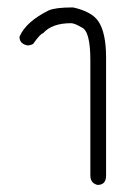

<svg xmlns="http://www.w3.org/2000/svg" viewBox="-20 -493 359 524"><path d="M177.7 -472.7H179.7Q230 -461.4 248 -435.5Q269.5 -404.3 269.5 -335.9V-13.7Q269.5 11.7 246.1 11.7Q226.6 6.8 226.6 -13.7V-328.1Q226.6 -408.2 203.1 -418Q183.6 -429.7 173.8 -429.7Q121.6 -429.7 97.7 -402.3Q90.8 -401.9 70.3 -373Q63 -369.1 54.7 -369.1Q33.2 -373.5 33.2 -392.6Q50.3 -433.6 113.3 -464.8Q131.8 -472.7 177.7 -472.7Z"/></svg>

Font: CEF Fonts CJK
Style: Regular
Weight: 400
Designer: PartyBoss (派对大魔王)
Version: Release 2.25